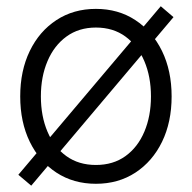

<svg xmlns="http://www.w3.org/2000/svg" viewBox="-20 -566 602 603"><path d="M281.2 11.2Q210.9 11.2 157.2 -23.9Q103.5 -59.1 73.5 -120.8Q43.5 -182.6 43.5 -263.2Q43.5 -343.8 73.5 -405.8Q103.5 -467.8 157.2 -502.9Q210.9 -538.1 281.2 -538.1Q351.6 -538.1 405 -502.9Q458.5 -467.8 488.8 -405.8Q519 -343.8 519 -263.2Q519 -182.6 489 -120.8Q459 -59.1 405.3 -23.9Q351.6 11.2 281.2 11.2ZM281.2 -47.9Q335.4 -47.9 374 -75.7Q412.6 -103.5 433.3 -152.3Q454.1 -201.2 454.1 -263.2Q454.1 -325.2 433.3 -374Q412.6 -422.9 374 -451.2Q335.4 -479.5 281.2 -479.5Q227.5 -479.5 188.7 -451.2Q149.9 -422.9 129.2 -374Q108.4 -325.2 108.4 -263.2Q108.4 -201.2 129.2 -152.3Q149.9 -103.5 188.5 -75.7Q227.1 -47.9 281.2 -47.9ZM78.1 17.1 37.6 -17.1 484.9 -546.4 524.9 -512.2Z"/></svg>

Font: Inter 24pt Light
Style: Regular
Weight: 300
Designer: Rasmus Andersson
Foundry: rsms
Version: Version 4.001;git-66647c0bb